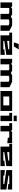

<svg xmlns="http://www.w3.org/2000/svg" viewBox="3902 -4772 870 8715"><g transform="rotate(90 4337.5 -415.0)"><path d="M90 0V-530H269L320 -480L370 -530H625L735 -475L845 -530H1135L1380 -410V0H1130V-370L1070 -400H910L860 -375V0H610V-375L560 -400H340V0Z M1460 -400V-530H2470V-265L1835 -175V-130H2220V-175L2470 -200V0H1585V-400ZM1835 -304 2220 -355V-400H1835ZM1902 -610 1982 -830H2222L2092 -610Z M2650 0V-530H2829L2880 -480L2930 -530H3185L3295 -475L3405 -530H3695L3940 -410V0H3690V-370L3630 -400H3470L3420 -375V0H3170V-375L3120 -400H2900V0Z M4110 0V-530H5015V0ZM4360 -130H4765V-400H4360Z M5105 -400V-530H5480V0H5230V-400ZM5230 -600V-740H5480V-600Z M5570 -400V-530H5874L5925 -480L5975 -530H6480V-310L6230 -335V-400H5945V0H5695V-400Z M6510 -400V-530H7520V-265L6885 -175V-130H7270V-175L7520 -200V0H6635V-400ZM6885 -304 7270 -355V-400H6885Z M7700 0V-200L7950 -175V-130H8335V-175L7700 -265V-530H8585V-330L8335 -355V-400H7950V-360L8585 -270V0Z"/></g></svg>

Font: Stalinist One
Style: Regular
Weight: 400
Designer: Jovanny Lemonad
Foundry: Alexey Maslov, Jovanny Lemonad
Version: Version 3.004